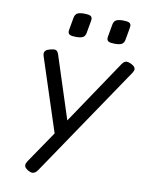

<svg xmlns="http://www.w3.org/2000/svg" viewBox="-93 -735 787 999"><g transform="rotate(10 300.0 -235.0)"><path d="M206.5 -561Q206.5 -563.5 207.5 -570.3L218.8 -633.8Q221.7 -651.4 232.9 -658.4Q244.1 -665.5 271 -665.5Q293.9 -665.5 303.2 -660.4Q312.5 -655.3 312.5 -643.1Q312.5 -640.6 311.5 -633.8L300.3 -570.3Q297.4 -552.7 286.4 -545.7Q275.4 -538.6 248.5 -538.6Q225.1 -538.6 215.8 -543.7Q206.5 -548.8 206.5 -561ZM411.6 -561Q411.6 -563.5 412.6 -570.3L423.8 -633.8Q426.8 -651.4 438 -658.4Q449.2 -665.5 476.1 -665.5Q499 -665.5 508.3 -660.4Q517.6 -655.3 517.6 -643.1Q517.6 -640.6 516.6 -633.8L505.4 -570.3Q502.4 -552.7 491.5 -545.7Q480.5 -538.6 453.6 -538.6Q430.2 -538.6 420.9 -543.7Q411.6 -548.8 411.6 -561ZM578.1 -425.3Q578.1 -417 570.3 -405.3L175.8 177.7Q162.6 196.8 147.5 196.8Q137.7 196.8 125 189.5Q114.7 183.6 109.6 177.2Q104.5 170.9 104.5 163.6Q104.5 154.8 112.8 142.1L226.6 -24.9L100.6 -410.2Q98.1 -418.5 98.1 -423.8Q98.1 -434.1 105.2 -440.7Q112.3 -447.3 128.4 -451.2Q143.1 -454.6 149.4 -454.6Q158.2 -454.6 163.3 -450Q168.5 -445.3 172.4 -434.6L279.8 -103L505.4 -438.5Q512.2 -448.2 518.3 -452.9Q524.4 -457.5 532.2 -457.5Q540.5 -457.5 554.7 -451.2Q566.4 -445.3 572.3 -439.2Q578.1 -433.1 578.1 -425.3Z"/></g></svg>

Font: Courier Prime Sans
Style: Italic
Weight: 400
Italic angle: -10°
Designer: Alan Dague-Greene
Foundry: Quote-Unquote Apps
Version: Version 3.020